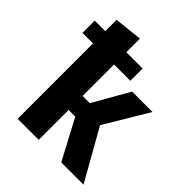

<svg xmlns="http://www.w3.org/2000/svg" viewBox="-209 -888 1018 1018"><g transform="rotate(45 300.0 -379.5)"><path d="M586 0H419L300 -224H250V0H92V-565H13V-657H92V-742L250 -759V-657H372V-565H250V-329H304L419 -531H572L425 -285Z"/></g></svg>

Font: Fira Mono
Style: Bold
Weight: 700
Monospace: yes
Designer: Carrois Corporate & Edenspiekermann AG
Foundry: Carrois Corporate GbR & Edenspiekermann AG
Version: Version 3.206